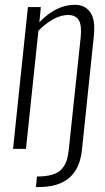

<svg xmlns="http://www.w3.org/2000/svg" viewBox="-20 -607 428 783"><path d="M126.5 155.8 130.9 112.8Q167.5 112.8 192.1 105.7Q216.8 98.6 230.7 83.5Q244.6 68.4 251 50Q257.3 31.7 260.3 4.9L309.1 -455.1Q314 -505.4 300.8 -525.6Q287.6 -545.9 257.8 -545.9Q201.7 -545.9 136.7 -481.9L85.9 0H33.2L93.8 -578.1H146.5L140.6 -516.1Q208.5 -587.4 285.2 -587.4Q326.7 -587.4 348.1 -556.9Q369.6 -526.4 362.8 -460.9L314 5.9Q297.9 155.8 139.2 155.8Z"/></svg>

Font: Oswald
Style: Extra-Light
Weight: 200
Designer: Vernon Adams
Foundry: Vernon Adams
Version: 3.0; ttfautohint (v0.94.23-7a4d-dirty) -l 8 -r 50 -G 200 -x 